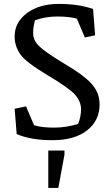

<svg xmlns="http://www.w3.org/2000/svg" viewBox="-20 -691 561 961"><path d="M478.5 -168.5Q478.5 -87.9 416 -38.6Q353.5 10.7 243.2 10.7Q133.3 10.7 63.5 -20L53.2 -146.5L110.4 -158.7L150.4 -64Q189.9 -52.2 250.5 -52.2Q311 -52.2 371.1 -70.8Q385.7 -107.4 385.7 -144.5Q385.7 -181.6 356.9 -215.8Q328.1 -249 218.3 -314.5Q108.4 -379.9 81.1 -419.9Q53.7 -460 53.2 -507.3Q52.7 -578.6 114.3 -625Q175.8 -671.4 274.9 -671.4Q374 -671.4 445.8 -646L456.1 -514.2L404.8 -503.4L364.7 -597.7Q324.7 -608.4 266.6 -608.4Q208.5 -608.4 155.3 -589.8Q146 -559.1 146 -524.4Q145.5 -490.2 174.8 -460.9Q204.1 -431.6 302.2 -372.1Q394.5 -318.4 436.5 -273.4Q478.5 -228.5 478.5 -168.5ZM221.7 62.5H302.7V83L272 249.5H221.7Z"/></svg>

Font: NoticiaText-Regular
Style: Regular
Weight: 400
Designer: JM Sole
Foundry: JM Sole
Version: Version 1.003